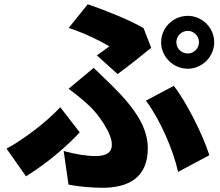

<svg xmlns="http://www.w3.org/2000/svg" viewBox="-20 -824 1040 908"><path d="M814 -624C814 -654 838 -678 868 -678C897 -678 921 -654 921 -624C921 -595 897 -571 868 -571C838 -571 814 -595 814 -624ZM742 -624C742 -556 799 -499 868 -499C936 -499 993 -556 993 -624C993 -693 936 -749 868 -749C799 -749 742 -693 742 -624ZM438 -562 536 -474C578 -503 667 -575 695 -598L659 -691C586 -733 481 -774 395 -804L305 -692C380 -667 454 -631 497 -605C484 -595 461 -578 438 -562ZM281 -110 304 49C355 59 414 64 465 64C586 64 679 17 679 -123C679 -217 624 -307 509 -420C482 -447 456 -471 423 -503L304 -404C340 -379 376 -348 403 -323C441 -288 509 -197 509 -140C509 -104 485 -86 431 -86C391 -86 338 -94 281 -110ZM822 -11 970 -90C940 -186 861 -343 802 -418L670 -348C736 -261 800 -114 822 -11ZM357 -198 265 -317C204 -251 99 -169 11 -121L103 10C215 -60 302 -139 357 -198Z"/></svg>

Font: Noto Sans HK Black
Style: Regular
Weight: 900
Designer: Ryoko NISHIZUKA 西塚涼子 (kana, bopomofo & ideographs); Paul D. Hunt (Latin, Greek & Cyrillic); Sandoll Communications 산돌커뮤니
Foundry: Adobe
Version: Version 2.004;hotconv 1.0.118;makeotfexe 2.5.65603